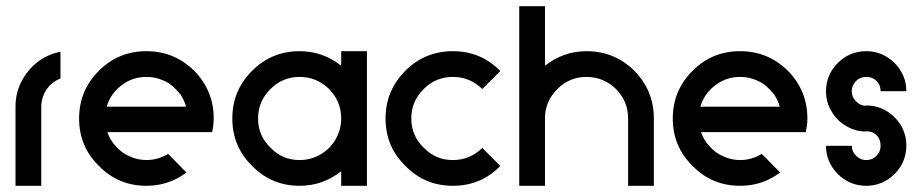

<svg xmlns="http://www.w3.org/2000/svg" viewBox="-20 -599 2972 619"><path d="M30 0H113V-103V-252V-253V-255V-257V-258V-259C114 -278 120 -296 131 -312C142 -327 157 -339 175 -346V-432C148 -427 123 -416 101 -399C79 -382 62 -361 49 -336C36 -311 30 -284 30 -255Z M452 0C500 0 543 -14 581 -43L522 -103C501 -90 477 -83 452 -83C433 -83 415 -87 398 -95C381 -102 366 -113 354 -127C341 -140 332 -156 326 -173H664C667 -188 669 -202 669 -217C669 -277 648 -328 606 -371C563 -413 512 -434 452 -434C392 -434 341 -413 299 -371C256 -328 235 -277 235 -217C235 -157 256 -106 299 -64C341 -21 392 0 452 0ZM324 -255C332 -283 348 -306 372 -324C395 -342 422 -351 452 -351C467 -351 481 -349 495 -344C509 -339 522 -333 533 -324C544 -315 553 -305 562 -294C570 -282 576 -269 580 -255Z M946 0C996 0 1041 -16 1080 -47V0H1163V-434H1080V-387C1041 -418 996 -434 946 -434C886 -434 835 -413 793 -371C750 -328 729 -277 729 -217C729 -157 750 -106 793 -64C835 -21 886 0 946 0ZM946 -83C909 -83 878 -96 852 -123C825 -149 812 -180 812 -217C812 -254 825 -285 852 -312C878 -338 909 -351 946 -351C983 -351 1014 -338 1041 -312C1067 -285 1080 -254 1080 -217C1080 -193 1074 -171 1062 -150C1050 -129 1034 -113 1013 -101C992 -89 970 -83 946 -83Z M1440 0C1500 0 1551 -21 1593 -64L1535 -122C1508 -96 1477 -83 1440 -83C1403 -83 1372 -96 1346 -123C1319 -149 1306 -180 1306 -217C1306 -254 1319 -285 1346 -312C1372 -338 1403 -351 1440 -351C1477 -351 1508 -338 1535 -312L1593 -370C1551 -413 1500 -434 1440 -434C1380 -434 1329 -413 1287 -371C1244 -328 1223 -277 1223 -217C1223 -157 1244 -106 1287 -64C1329 -21 1380 0 1440 0Z M1654 0H1737V-217C1737 -254 1750 -285 1777 -312C1803 -338 1834 -351 1871 -351C1908 -351 1939 -338 1966 -312C1992 -285 2005 -254 2005 -217V0H2088V-217C2088 -277 2067 -328 2025 -371C1982 -413 1931 -434 1871 -434C1821 -434 1776 -418 1737 -387V-579H1654Z M2366 0C2414 0 2457 -14 2495 -43L2436 -103C2415 -90 2391 -83 2366 -83C2347 -83 2329 -87 2312 -95C2295 -102 2280 -113 2268 -127C2255 -140 2246 -156 2240 -173H2578C2581 -188 2583 -202 2583 -217C2583 -277 2562 -328 2520 -371C2477 -413 2426 -434 2366 -434C2306 -434 2255 -413 2213 -371C2170 -328 2149 -277 2149 -217C2149 -157 2170 -106 2213 -64C2255 -21 2306 0 2366 0ZM2238 -255C2246 -283 2262 -306 2286 -324C2309 -342 2336 -351 2366 -351C2381 -351 2395 -349 2409 -344C2423 -339 2436 -333 2447 -324C2458 -315 2467 -305 2476 -294C2484 -282 2490 -269 2494 -255Z M2773 0C2808 0 2839 -13 2864 -38C2889 -63 2902 -94 2902 -130C2902 -165 2889 -196 2864 -221C2839 -246 2808 -259 2772 -259V-258C2759 -258 2749 -263 2740 -272C2731 -281 2726 -292 2726 -305C2726 -318 2731 -329 2740 -338C2749 -347 2760 -351 2773 -351C2786 -351 2797 -347 2806 -338C2815 -329 2819 -318 2819 -305H2902C2902 -322 2899 -339 2892 -355C2885 -371 2875 -385 2864 -396C2853 -407 2839 -417 2823 -424C2807 -431 2790 -434 2772 -434C2737 -434 2706 -421 2681 -396C2656 -371 2643 -340 2643 -305C2643 -281 2649 -259 2661 -240C2672 -220 2688 -204 2708 -193C2727 -181 2749 -175 2772 -175V-176C2785 -176 2797 -172 2806 -163C2815 -154 2819 -142 2819 -129C2819 -121 2817 -113 2813 -106C2808 -99 2803 -93 2796 -89C2789 -85 2781 -83 2772 -83C2759 -83 2749 -88 2740 -97C2731 -106 2726 -116 2726 -129H2643C2643 -94 2656 -63 2681 -38C2706 -13 2737 0 2773 0Z"/></svg>

Font: Kunika
Style: Regular
Weight: 400
Designer: Leo Kuroshita
Foundry: kurogedelic
Version: Version 1.000;PS 001.000;hotconv 1.0.88;makeotf.lib2.5.64775